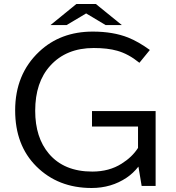

<svg xmlns="http://www.w3.org/2000/svg" viewBox="-20 -899 880 959"><path d="M361.3 -878.9H459L588.4 -773.9H507.3L410.2 -832L313 -773.9H232.4ZM687.5 29.8 671.4 -66.9Q645.5 -33.7 612.8 -11.7Q536.1 40 437.5 40Q270 40 161.6 -67.9Q55.7 -173.3 55.7 -347.7Q55.7 -527.8 175.3 -640.6Q281.7 -741.2 443.4 -741.2Q544.9 -741.2 620.1 -711.4Q671.4 -690.9 728.5 -649.4L676.3 -585.4Q621.6 -629.9 565.4 -645.5Q517.6 -659.2 448.2 -659.2Q311 -659.2 231 -570.8Q155.8 -488.3 155.8 -345.7Q155.8 -211.9 224.6 -130.9Q300.3 -42 440.9 -42Q525.4 -42 587.4 -81.5Q640.1 -114.3 669.4 -160.2V-267.1H439.5V-344.2H757.3V29.8Z"/></svg>

Font: BIZ UDPGothic
Style: Regular
Weight: 400
Designer: TypeBank Co., Ltd.
Foundry: Morisawa Inc.
Version: Version 1.051